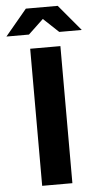

<svg xmlns="http://www.w3.org/2000/svg" viewBox="-103 -982 526 1020"><g transform="rotate(-5 160.0 -472.5)"><path d="M79.6 -731H240.7V0H79.6ZM75.2 -945.3H245.1L361.3 -806.6H241.2L160.2 -882.8L79.6 -806.6H-40.5Z"/></g></svg>

Font: Glacial Indifference
Style: Bold
Weight: 700
Designer: Alfredo Marco Pradil
Foundry: Alfredo Marco Pradil
Version: Version 1.312